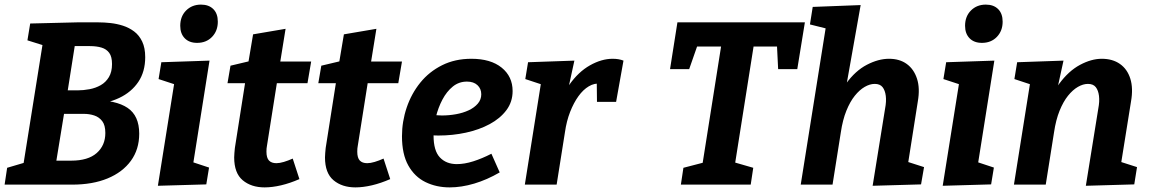

<svg xmlns="http://www.w3.org/2000/svg" viewBox="-21 -801 4993 833"><path d="M-1 0 10 -73 98 -99 79 -78 166 -623 181 -600 98 -626 110 -699 313 -704H406Q431 -704 458.5 -701Q486 -698 512.5 -689.5Q539 -681 561 -664.5Q583 -648 596 -620.5Q609 -593 609 -553Q609 -490 579 -445.5Q549 -401 496 -376Q443 -351 375 -347L381 -367Q482 -367 532.5 -333Q583 -299 583 -221Q583 -153 547 -103.5Q511 -54 446 -27Q381 0 292 0ZM219 -76 194 -104H288Q361 -104 398.5 -137Q436 -170 436 -224Q436 -258 422.5 -275.5Q409 -293 388 -300Q367 -307 343 -307H235L262 -339ZM269 -384 252 -409H316Q341 -409 367.5 -414Q394 -419 416 -431.5Q438 -444 451.5 -466.5Q465 -489 465 -523Q465 -555 453 -571.5Q441 -588 419.5 -594.5Q398 -601 369 -601H280L307 -625Z M664 5 745 -503 795 -416 667 -458 679 -531 888 -538 807 -27 759 -116 886 -74 874 -1ZM834 -615Q800 -615 780.5 -635Q761 -655 761 -689Q761 -730 786.5 -755.5Q812 -781 851 -781Q885 -781 904.5 -761.5Q924 -742 924 -707Q924 -667 899 -641Q874 -615 834 -615Z M1127 12Q1069 12 1032 -19Q995 -50 995 -118Q995 -128 996 -137.5Q997 -147 998 -159L1045 -458L1059 -440H966L979 -516L1080 -540L1054 -515L1077 -652L1218 -676L1192 -515L1182 -534H1329L1313 -440H1165L1183 -458L1137 -167Q1136 -163 1135.5 -156.5Q1135 -150 1135 -143Q1135 -116 1146 -104.5Q1157 -93 1178 -93Q1192 -93 1210.5 -98.5Q1229 -104 1249 -113L1278 -24Q1237 -6 1198.5 3Q1160 12 1127 12Z M1521 12Q1463 12 1426 -19Q1389 -50 1389 -118Q1389 -128 1390 -137.5Q1391 -147 1392 -159L1439 -458L1453 -440H1360L1373 -516L1474 -540L1448 -515L1471 -652L1612 -676L1586 -515L1576 -534H1723L1707 -440H1559L1577 -458L1531 -167Q1530 -163 1529.5 -156.5Q1529 -150 1529 -143Q1529 -116 1540 -104.5Q1551 -93 1572 -93Q1586 -93 1604.5 -98.5Q1623 -104 1643 -113L1672 -24Q1631 -6 1592.5 3Q1554 12 1521 12Z M1930 12Q1872 12 1825 -11Q1778 -34 1750.5 -83Q1723 -132 1723 -210Q1723 -274 1743.5 -334.5Q1764 -395 1802.5 -442.5Q1841 -490 1897 -518Q1953 -546 2024 -546Q2108 -546 2155.5 -507.5Q2203 -469 2203 -406Q2203 -359 2176 -323Q2149 -287 2103.5 -262.5Q2058 -238 2000.5 -225.5Q1943 -213 1881 -213Q1870 -213 1861.5 -213.5Q1853 -214 1846 -214L1853 -303Q1864 -302 1874.5 -301Q1885 -300 1896 -300Q1927 -300 1957.5 -305.5Q1988 -311 2012.5 -322.5Q2037 -334 2052 -351.5Q2067 -369 2067 -392Q2067 -416 2050.5 -431.5Q2034 -447 2005 -447Q1970 -447 1943.5 -425.5Q1917 -404 1898.5 -369Q1880 -334 1870 -293Q1860 -252 1860 -213Q1860 -147 1887.5 -118Q1915 -89 1961 -89Q1994 -89 2032 -101Q2070 -113 2111 -134L2147 -53Q2092 -21 2036.5 -4.5Q1981 12 1930 12Z M2256 0 2336 -503 2385 -416 2258 -458 2270 -531 2471 -538 2434 -368 2391 -292Q2409 -376 2448.5 -432.5Q2488 -489 2538.5 -517.5Q2589 -546 2637 -546Q2664 -546 2684 -538L2652 -359H2569L2568 -451L2584 -438Q2558 -441 2533.5 -426.5Q2509 -412 2488.5 -383.5Q2468 -355 2452.5 -315.5Q2437 -276 2430 -227L2394 0Z M2933 0 2944 -73 3044 -99 3025 -78 3111 -622 3134 -599H2978L3013 -627L2969 -501H2886L2918 -704H3471L3438 -501H3355L3349 -622L3376 -599H3218L3252 -622L3166 -78L3157 -99L3247 -73L3236 0Z M3765 5 3819 -330Q3825 -361 3822 -385Q3819 -409 3808 -423Q3797 -437 3774 -437Q3753 -437 3730.5 -424Q3708 -411 3687.5 -385.5Q3667 -360 3651 -320.5Q3635 -281 3627 -227L3591 0H3453L3564 -697L3581 -673L3493 -695L3505 -771L3713 -779L3640 -368L3588 -292Q3609 -382 3649.5 -438Q3690 -494 3740 -520Q3790 -546 3836 -546Q3882 -546 3913 -523.5Q3944 -501 3957.5 -459.5Q3971 -418 3961 -361L3916 -75L3857 -118L3988 -76L3975 -1Z M4069 5 4150 -503 4200 -416 4072 -458 4084 -531 4293 -538 4212 -27 4164 -116 4291 -74 4279 -1ZM4239 -615Q4205 -615 4185.5 -635Q4166 -655 4166 -689Q4166 -730 4191.5 -755.5Q4217 -781 4256 -781Q4290 -781 4309.5 -761.5Q4329 -742 4329 -707Q4329 -667 4304 -641Q4279 -615 4239 -615Z M4690 5 4744 -330Q4750 -361 4747 -385Q4744 -409 4733 -423Q4722 -437 4699 -437Q4678 -437 4655.5 -424Q4633 -411 4612.5 -385.5Q4592 -360 4576 -320.5Q4560 -281 4552 -227L4516 0H4378L4458 -503L4507 -416L4380 -458L4392 -531L4593 -538L4556 -368L4512 -292Q4533 -381 4574 -437Q4615 -493 4664.5 -519.5Q4714 -546 4759 -546Q4806 -546 4838 -523.5Q4870 -501 4883 -459.5Q4896 -418 4886 -361L4840 -74L4781 -118L4912 -76L4900 -1Z"/></svg>

Font: Bitter Thin
Style: Bold Italic
Weight: 700
Italic angle: -9°
Version: Version 3.021